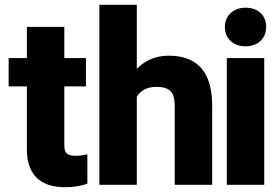

<svg xmlns="http://www.w3.org/2000/svg" viewBox="-20 -770 1156 800"><path d="M16 -410H92V-148C92 -45 145 10 251 10C287 10 319 5 344 -5V-127C329 -124 316 -121 295 -121C259 -121 248 -132 248 -166V-410H338V-528H248V-658H92V-528H16Z M394 0H550V-367C566 -392 590 -408 632 -408C688 -408 708 -385 708 -329V0H864V-331C864 -457 813 -538 683 -538C625 -538 582 -516 550 -483V-750H394Z M917 -658C917 -607 954 -577 1003 -577C1053 -577 1089 -608 1089 -658C1089 -708 1053 -738 1003 -738C954 -738 917 -706 917 -658ZM925 0H1081V-528H925Z"/></svg>

Font: Asimov Pro
Style: Blk
Weight: 900
Designer: Google
Version: Version 2.000980; 2014